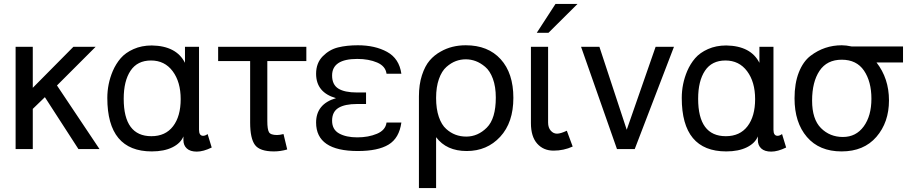

<svg xmlns="http://www.w3.org/2000/svg" viewBox="-20 -764 4668 984"><path d="M490 0H382L210 -266L148 -206V0H60V-524H148V-314L356 -524H470L272 -326Z M614 -258Q614 -66 756 -66Q828 -66 867 -117Q906 -168 906 -256Q906 -344 865 -399Q824 -454 754 -454Q684 -454 649 -401.5Q614 -349 614 -258ZM530 -262Q530 -334 558 -400Q574 -437 598.5 -465.5Q623 -494 664.5 -512.5Q706 -531 758 -531Q884 -529 928 -442V-524H1000V-99Q1000 -68 1021 -68Q1032 -68 1044 -77L1065 -8Q1022 13 988.5 13Q955 13 937.5 -3Q920 -19 920 -46V-65Q906 -30 863.5 -9Q821 12 758 12Q530 12 530 -262Z M1384 12Q1311 12 1286.5 -21.5Q1262 -55 1262 -136V-451H1098V-524H1550V-451H1350V-144Q1350 -101 1358.5 -86.5Q1367 -72 1400 -72Q1413 -72 1433 -77L1452 2Q1417 12 1384 12Z M2037 -136Q2026 -56 1971.5 -23Q1917 10 1814 10Q1600 10 1600 -136Q1600 -231 1702 -261Q1600 -290 1600 -386Q1600 -441 1634 -475.5Q1668 -510 1712.5 -521Q1757 -532 1814 -532Q1902 -532 1964 -498Q2026 -464 2037 -386H1961Q1956 -425 1913 -443.5Q1870 -462 1811 -462Q1682 -462 1682 -377Q1682 -330 1714 -310Q1746 -290 1810 -290H1856V-231H1810Q1747 -231 1714.5 -211Q1682 -191 1682 -145.5Q1682 -100 1718 -80Q1754 -60 1811 -60Q1868 -60 1912 -78.5Q1956 -97 1961 -136Z M2521 -264Q2521 -320 2506 -360.5Q2491 -401 2466.5 -421.5Q2442 -442 2417.5 -451Q2393 -460 2367 -460Q2341 -460 2316.5 -451Q2292 -442 2268 -421Q2244 -400 2229.5 -359Q2215 -318 2215 -262Q2215 -206 2229 -165Q2243 -124 2267 -103Q2310 -64 2369.5 -64Q2429 -64 2475 -110Q2521 -156 2521 -264ZM2127 -270Q2127 -331 2142.5 -378.5Q2158 -426 2182 -454Q2206 -482 2239 -500Q2295 -532 2367 -532Q2481 -532 2546 -460.5Q2611 -389 2611 -262.5Q2611 -136 2543.5 -63Q2476 10 2372 10Q2268 10 2215 -61V200H2127Z M2827 -744H2940L2791 -596H2731ZM2789 -136Q2789 -110 2802.5 -94.5Q2816 -79 2834.5 -79Q2853 -79 2885 -94L2915 -13Q2869 8 2817 8Q2765 8 2733 -28Q2701 -64 2701 -133V-524H2789Z M3233 0H3142L2958 -524H3052L3192 -99L3340 -524H3434Z M3558 -258Q3558 -66 3700 -66Q3772 -66 3811 -117Q3850 -168 3850 -256Q3850 -344 3809 -399Q3768 -454 3698 -454Q3628 -454 3593 -401.5Q3558 -349 3558 -258ZM3474 -262Q3474 -334 3502 -400Q3518 -437 3542.5 -465.5Q3567 -494 3608.5 -512.5Q3650 -531 3702 -531Q3828 -529 3872 -442V-524H3944V-99Q3944 -68 3965 -68Q3976 -68 3988 -77L4009 -8Q3966 13 3932.5 13Q3899 13 3881.5 -3Q3864 -19 3864 -46V-65Q3850 -30 3807.5 -9Q3765 12 3702 12Q3474 12 3474 -262Z M4294 -458Q4218 -458 4180 -401Q4142 -344 4142 -248.5Q4142 -153 4187.5 -107.5Q4233 -62 4300 -62Q4367 -62 4406.5 -116Q4446 -170 4446 -258Q4446 -346 4408 -402Q4370 -458 4294 -458ZM4052 -260Q4052 -337 4074 -393Q4096 -449 4134 -478Q4205 -532 4294 -532Q4316 -532 4344 -526H4608V-444H4472Q4536 -362 4536 -249.5Q4536 -137 4471.5 -62.5Q4407 12 4293 12Q4179 12 4115.5 -62Q4052 -136 4052 -260Z"/></svg>

Font: Autonym
Style: Regular
Weight: 500
Version: Version 1.0.20131126